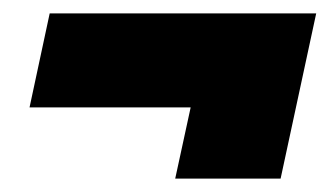

<svg xmlns="http://www.w3.org/2000/svg" viewBox="-20 -393 491 286"><path d="M264 -233H24L54 -373H451L398 -127H241Z"/></svg>

Font: Prompt
Style: Bold Italic
Weight: 700
Italic angle: -12°
Designer: Katatrad Team
Foundry: CadsonDemak
Version: Version 1.001